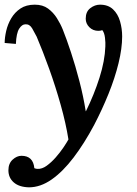

<svg xmlns="http://www.w3.org/2000/svg" viewBox="-21 -531 586 822"><path d="M103 271Q61 270 38 250Q15 230 15 198Q15 169 33 152.5Q51 136 71 136Q121 136 126 189Q133 192 140 192Q159 193 179 178.5Q199 164 217.5 143Q236 122 250.5 100.5Q265 79 272 66Q261 -3 239 -81.5Q217 -160 189.5 -236.5Q162 -313 136 -374Q128 -390 117 -409Q106 -428 88 -427Q73 -427 61 -408Q49 -389 47 -343L-1 -347Q-1 -370 5.5 -398.5Q12 -427 27 -452.5Q42 -478 66.5 -494.5Q91 -511 128 -511Q162 -511 184.5 -494.5Q207 -478 222.5 -453.5Q238 -429 248 -404Q264 -364 283 -306.5Q302 -249 319 -183.5Q336 -118 346 -55H347Q382 -126 405 -198.5Q428 -271 430 -332Q431 -347 428.5 -369Q426 -391 417 -402Q410 -399 400 -399Q377 -399 361.5 -414.5Q346 -430 346 -451Q346 -481 365.5 -496Q385 -511 407 -511Q442 -511 463 -491Q484 -471 493 -439.5Q502 -408 502 -375Q502 -324 486.5 -260.5Q471 -197 443.5 -129Q416 -61 382 4Q340 83 294 143.5Q248 204 200 237.5Q152 271 103 271Z"/></svg>

Font: Lora SemiBold
Style: Italic
Weight: 600
Italic angle: -3°
Designer: Olga Karpushina, Alexei Vanyashin (Cyrillic)
Foundry: Cyreal
Version: Version 3.011; ttfautohint (v1.8.4.7-5d5b)